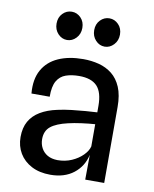

<svg xmlns="http://www.w3.org/2000/svg" viewBox="-86 -831 722 902"><g transform="rotate(10 275.0 -380.0)"><path d="M216 6Q164 6 126.2 -13.8Q88.5 -33.5 68.2 -67.5Q48 -101.5 48 -144.5Q48 -189 65.5 -219.8Q83 -250.5 116 -270.2Q149 -290 196 -300Q227 -307 261.8 -311Q296.5 -315 328.5 -317.5Q360.5 -320 383 -321V-351.5Q383 -417 355.5 -445.8Q328 -474.5 270 -474.5Q234 -474.5 206.8 -465Q179.5 -455.5 164.5 -429.8Q149.5 -404 150 -354.5H63Q57 -422 82 -466.8Q107 -511.5 157 -533.8Q207 -556 275.5 -556Q314.5 -556 350 -546.8Q385.5 -537.5 413 -515.8Q440.5 -494 456.5 -456.5Q472.5 -419 472.5 -362.5V0H382L383 -118.5Q370.5 -62 326.8 -28Q283 6 216 6ZM237.5 -67.5Q274 -67.5 304.8 -81Q335.5 -94.5 356.5 -115.5Q377.5 -136.5 383 -158.5V-264.5Q354 -262.5 318.5 -257.8Q283 -253 256 -246.5Q202 -234 175.8 -213Q149.5 -192 149.5 -152.5Q149.5 -129 159.8 -109.8Q170 -90.5 189.5 -79.2Q209 -68 237.5 -67.5ZM183.5 -631Q158.5 -631 140.2 -650.5Q122 -670 122 -699Q122 -728.5 140.2 -747.2Q158.5 -766 183.5 -766Q208.5 -766 226.8 -747.2Q245 -728.5 245 -699Q245 -670 226.5 -650.5Q208 -631 183.5 -631ZM363 -631Q338 -631 319.8 -650.5Q301.5 -670 301.5 -699Q301.5 -728.5 319.8 -747.2Q338 -766 363 -766Q388 -766 406.2 -747.2Q424.5 -728.5 424.5 -699Q424.5 -670 406 -650.5Q387.5 -631 363 -631Z"/></g></svg>

Font: Spline Sans
Style: Regular
Weight: 400
Designer: Eben Sorkin, Mirko Velimirovic
Foundry: Sorkin Type
Version: Version 1.001